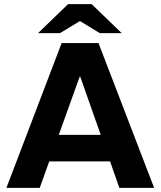

<svg xmlns="http://www.w3.org/2000/svg" viewBox="-20 -908 776 928"><path d="M11 0 278 -700H456L725 0H557L368 -537H365L172 0ZM196 -128V-256H536V-128ZM164 -748 309 -888H423L389 -820L270 -748ZM462 -748 344 -820 309 -888H423L568 -748Z"/></svg>

Font: REM Medium SemiBold
Style: Regular
Weight: 600
Version: Version 1.005;gftools[0.9.28]